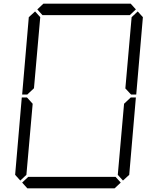

<svg xmlns="http://www.w3.org/2000/svg" viewBox="-20 -1020 856 1040"><path d="M131 -511 128 -508H100L136 -927L170 -958L198 -927L164 -542ZM182 -969 215 -1000H688L716 -969L683 -938H210ZM90 -42 62 -73 98 -492H126L129 -489L157 -458L123 -73ZM685 -489 688 -492H716L680 -73L646 -42L618 -73L652 -458ZM726 -958 754 -927 718 -508H690L687 -511L659 -541L693 -927ZM634 -31 601 0H128L100 -31L133 -62H606Z"/></svg>

Font: DSEG7 Classic
Style: Light Italic
Weight: 300
Italic angle: -5°
Designer: Keshikan(Twitter:@keshinomi_88pro)
Version: Version 0.46